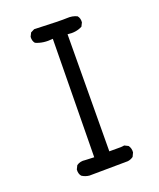

<svg xmlns="http://www.w3.org/2000/svg" viewBox="-143 -861 785 949"><g transform="rotate(-20 250.0 -386.5)"><path d="M162.1 0Q140.6 -2 123 -13.7Q111.3 -27.3 113.3 -49.8L123 -69.3Q142.6 -83 168 -79.1L214.8 -77.1L222.7 -697.3Q171.9 -691.4 132.8 -709Q121.1 -722.7 123 -744.1L132.8 -763.7L152.3 -773.4Q293 -767.6 322.8 -769.5Q352.5 -771.5 376 -759.8Q387.7 -746.1 385.7 -724.6L376 -705.1Q342.8 -687.5 298.8 -693.4L294.9 -79.1H356.4L374 -81.1L393.6 -71.3Q405.3 -55.7 403.3 -34.2L393.6 -13.7Q379.9 -3.9 364.3 -2Z"/></g></svg>

Font: NaikaiFont
Style: Regular
Weight: 400
Version: Version 1.67